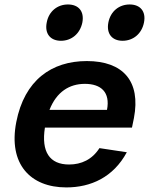

<svg xmlns="http://www.w3.org/2000/svg" viewBox="-20 -806 660 838"><path d="M51 -273C15.5 -90 112.5 12 269.5 12C376 12 474.5 -32 533.5 -141.5L414 -159.5C382.5 -110 335.5 -88 281.5 -88C196.5 -88 159.5 -143.5 176 -249H556L564.5 -290.5C595.5 -452 516.5 -539.5 359 -539.5C205 -539.5 86.5 -456 51 -273ZM246 -628C292.5 -628 329.5 -659 339.5 -708C348.5 -756.5 323 -786.5 276.5 -786.5C230.5 -786.5 193 -756.5 184 -708C174 -659 200 -628 246 -628ZM515 -628C561.5 -628 599 -659 608.5 -708C618 -756.5 592 -786.5 546 -786.5C499.5 -786.5 462.5 -756.5 453 -708C443.5 -659 469 -628 515 -628ZM196 -326.5C227 -405.5 283 -440 350.5 -440C420.5 -440 462 -404 447 -326.5Z"/></svg>

Font: Monaspace Neon SemiBold
Style: Italic
Weight: 600
Italic angle: -11°
Designer: Riley Cran & the Lettermatic Team
Foundry: Lettermatic
Version: Version 1.200 (Monaspace Neon)